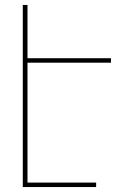

<svg xmlns="http://www.w3.org/2000/svg" viewBox="-20 -755 540 775"><path d="M72 0V-735H91V-520H428V-502H91V-18H368V0Z"/></svg>

Font: Iosevka Term Curly Thin
Style: Regular
Weight: 100
Designer: Belleve Invis
Foundry: Belleve Invis
Version: Version 32.3.0